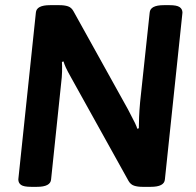

<svg xmlns="http://www.w3.org/2000/svg" viewBox="-20 -722 759 744"><path d="M101 2Q72 2 61.5 -5.5Q51 -13 51 -27L119 -673Q121 -702 174 -702H210Q230 -702 243.5 -697.5Q257 -693 265 -678L476 -298Q495 -262 502.5 -246.5Q510 -231 512 -223L518 -225Q518 -244 519 -269Q520 -294 523 -327L560 -673Q562 -702 615 -702H637Q665 -702 676 -694.5Q687 -687 687 -673L619 -27Q617 2 564 2H532Q513 2 499.5 -2.5Q486 -7 478 -21L258 -417Q241 -447 235 -460.5Q229 -474 226 -484L220 -482Q221 -466 220.5 -444.5Q220 -423 217 -400L178 -27Q176 2 123 2Z"/></svg>

Font: Asap SemiBold
Style: Italic
Weight: 600
Italic angle: -6°
Designer: Pablo Cosgaya
Foundry: Omnibus-Type
Version: Version 3.001; ttfautohint (v1.8.3)